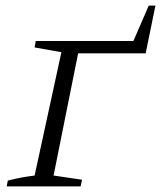

<svg xmlns="http://www.w3.org/2000/svg" viewBox="-20 -668 577 688"><path d="M513 -648H537L502 -477H260L172 -39L274 -24L269 0H4L8 -21Q36 -28 58 -32Q80 -36 104 -39L200 -481L104 -498L108 -521H458Z"/></svg>

Font: Piazzolla SC Light
Style: Italic
Weight: 300
Italic angle: -11.3°
Designer: Juan Pablo del Peral
Foundry: Huerta Tipografica
Version: Version 1.330